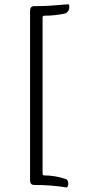

<svg xmlns="http://www.w3.org/2000/svg" viewBox="-20 -751 393 883"><path d="M136.7 -722.7Q171.9 -722.7 207 -724.6Q242.2 -726.6 265.1 -729Q288.1 -731.4 293 -731.4Q298.8 -731.4 298.8 -719.7Q298.8 -698.2 281.2 -689.5Q235.4 -678.7 182.6 -678.7Q179.7 -678.7 178.2 -676.8Q176.8 -674.8 175.8 -672.9V-670.9V47.9Q176.8 55.7 182.6 55.7Q233.4 55.7 282.2 72.3Q293.9 76.2 293.9 93.8Q293.9 98.6 292.5 103Q291 107.4 289.1 109.4L288.1 111.3Q216.8 99.6 136.7 99.6Q118.2 99.6 118.2 77.1V-700.2Q118.2 -722.7 136.7 -722.7Z"/></svg>

Font: Crimson Text
Style: Regular
Weight: 400
Version: Version 0.13